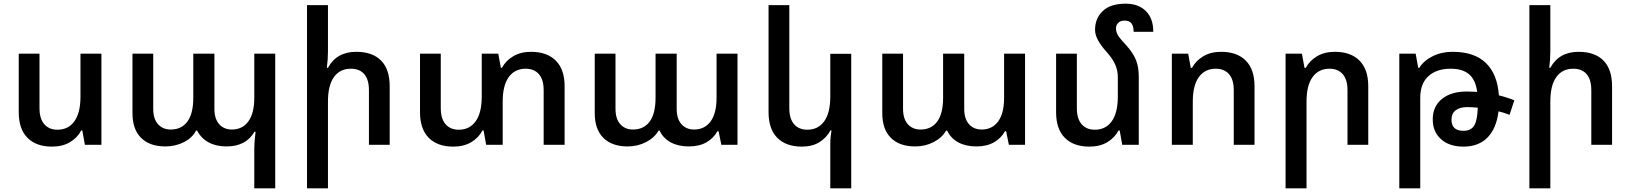

<svg xmlns="http://www.w3.org/2000/svg" viewBox="-20 -788 8877 1045"><path d="M532 0H442L428 -78H422Q401 -38 360.5 -14Q320 10 263 10Q177 10 129.5 -38Q82 -86 82 -177V-496H195V-199Q195 -142 221 -112Q247 -82 293 -82Q352 -82 385 -128Q418 -174 418 -262V-496H532Z M1364 19Q1364 -15 1371 -71H1365Q1319 9 1213 9Q1156 9 1115.5 -13Q1075 -35 1053 -77H1047Q1027 -38 981 -14.5Q935 9 880 9Q795 9 748 -37.5Q701 -84 701 -172V-496H814V-196Q814 -141 840 -112Q866 -83 909 -83Q968 -83 1000 -126.5Q1032 -170 1032 -256V-496H1147V-196Q1147 -141 1173 -112Q1199 -83 1242 -83Q1299 -83 1331.5 -127Q1364 -171 1364 -256V-496H1478V237H1364Z M1765 -509Q1765 -464 1759 -419H1765Q1812 -506 1919 -506Q2007 -506 2054 -458.5Q2101 -411 2101 -319V0H1988V-297Q1988 -355 1962.5 -384.5Q1937 -414 1890 -414Q1830 -414 1797.5 -368.5Q1765 -323 1765 -235V237H1651V-760H1765Z M3053 -319V0H2939V-297Q2939 -355 2913 -384.5Q2887 -414 2841 -414Q2782 -414 2749 -368.5Q2716 -323 2716 -235V0H2626L2612 -78H2606Q2585 -38 2544.5 -14Q2504 10 2447 10Q2361 10 2313.5 -38Q2266 -86 2266 -177V-496H2379V-199Q2379 -142 2405 -112Q2431 -82 2477 -82Q2536 -82 2569 -128Q2602 -174 2602 -262V-496H2692L2706 -419H2712Q2733 -458 2773.5 -482Q2814 -506 2870 -506Q2957 -506 3005 -458Q3053 -410 3053 -319Z M3217 -172V-496H3330V-196Q3330 -141 3356 -112Q3382 -83 3425 -83Q3484 -83 3516 -126.5Q3548 -170 3548 -256V-496H3663V-196Q3663 -141 3689 -112Q3715 -83 3758 -83Q3815 -83 3847.5 -127Q3880 -171 3880 -256V-496H3994V0H3906L3891 -74H3885Q3864 -36 3825 -13.5Q3786 9 3729 9Q3672 9 3631 -13Q3590 -35 3570 -77H3564Q3543 -39 3497 -15Q3451 9 3396 9Q3311 9 3264 -37.5Q3217 -84 3217 -172Z M4499 237V-1Q4499 -42 4506 -78H4500Q4478 -38 4439.5 -14Q4401 10 4344 10Q4258 10 4210.5 -38Q4163 -86 4163 -177V-760H4276V-199Q4276 -142 4302 -112Q4328 -82 4374 -82Q4433 -82 4466 -128Q4499 -174 4499 -262V-495H4613V237Z M4782 -172V-496H4895V-196Q4895 -141 4921 -112Q4947 -83 4990 -83Q5049 -83 5081 -126.5Q5113 -170 5113 -256V-496H5228V-196Q5228 -141 5254 -112Q5280 -83 5323 -83Q5380 -83 5412.5 -127Q5445 -171 5445 -256V-496H5559V0H5471L5456 -74H5450Q5429 -36 5390 -13.5Q5351 9 5294 9Q5237 9 5196 -13Q5155 -35 5135 -77H5129Q5108 -39 5062 -15Q5016 9 4961 9Q4876 9 4829 -37.5Q4782 -84 4782 -172Z M6178 0H6088L6074 -78H6068Q6047 -38 6006.5 -14Q5966 10 5909 10Q5823 10 5775.5 -38Q5728 -86 5728 -177V-496H5841V-199Q5841 -142 5867 -112Q5893 -82 5939 -82Q5998 -82 6031 -128Q6064 -174 6064 -262V-369Q6064 -403 6050.5 -435Q6037 -467 6005 -503Q5940 -574 5940 -625Q5940 -688 5982 -728Q6024 -768 6107 -768Q6176 -768 6216.5 -728Q6257 -688 6257 -615H6150Q6150 -645 6138.5 -660.5Q6127 -676 6100 -676Q6079 -676 6066.5 -664Q6054 -652 6054 -634Q6054 -612 6066.5 -593Q6079 -574 6113 -538Q6149 -497 6163.5 -459.5Q6178 -422 6178 -370Z M6358 -496H6447L6461 -419H6468Q6489 -458 6529.5 -482Q6570 -506 6626 -506Q6713 -506 6760.5 -458Q6808 -410 6808 -319V0H6695V-297Q6695 -355 6669 -384.5Q6643 -414 6597 -414Q6538 -414 6505 -368.5Q6472 -323 6472 -235V0H6358Z M6977 -496H7066L7080 -419H7087Q7108 -458 7148.5 -482Q7189 -506 7245 -506Q7332 -506 7379.5 -458Q7427 -410 7427 -319V0H7314V-297Q7314 -355 7288 -384.5Q7262 -414 7216 -414Q7157 -414 7124 -368.5Q7091 -323 7091 -235V237H6977Z M8196 -163Q8163 -176 8136 -182Q8125 -90 8076.5 -40Q8028 10 7945 10Q7868 10 7823 -30.5Q7778 -71 7778 -138Q7778 -209 7828 -249.5Q7878 -290 7964 -290Q7982 -290 8020 -288Q8011 -354 7975.5 -384Q7940 -414 7876 -414Q7799 -414 7754.5 -373.5Q7710 -333 7710 -256V237H7596V-496H7685L7699 -419H7705Q7729 -458 7777.5 -482Q7826 -506 7886 -506Q8004 -506 8067 -445.5Q8130 -385 8138 -269Q8183 -258 8222 -242ZM8023 -202Q7993 -205 7965 -205Q7925 -205 7902.5 -187.5Q7880 -170 7880 -137Q7880 -76 7945 -76Q7986 -76 8003.5 -104.5Q8021 -133 8023 -202Z M8418 -509Q8418 -464 8412 -419H8418Q8465 -506 8572 -506Q8660 -506 8707 -458.5Q8754 -411 8754 -319V0H8641V-297Q8641 -355 8615.5 -384.5Q8590 -414 8543 -414Q8483 -414 8450.5 -368.5Q8418 -323 8418 -235V237H8304V-760H8418Z"/></svg>

Font: Noto Sans Armenian Medium
Style: Regular
Weight: 500
Designer: Monotype Design team
Foundry: Monotype Imaging Inc.
Version: Version 1.000